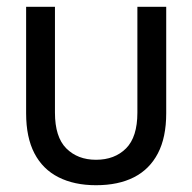

<svg xmlns="http://www.w3.org/2000/svg" viewBox="-20 -534 567 566"><path d="M263 12Q199 12 152.5 -11.5Q106 -35 81.5 -82Q57 -129 57 -200V-514H142V-202Q142 -130 175.5 -96.5Q209 -63 263 -63Q318 -63 351.5 -96.5Q385 -130 385 -202V-514H470V-200Q470 -129 445.5 -82Q421 -35 375 -11.5Q329 12 263 12Z"/></svg>

Font: TikTok Sans 24pt
Style: Regular
Weight: 400
Version: Version 4.000